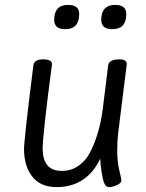

<svg xmlns="http://www.w3.org/2000/svg" viewBox="-20 -749 594 783"><path d="M462 -207Q458 -175 458 -133Q458 -91 466.5 -55Q475 -19 475 -14Q475 -2 456.5 6Q438 14 426 14Q414 14 408.5 5Q403 -4 399.5 -20Q396 -36 394 -49Q389 -82 389 -102Q333 14 211 14Q145 14 111.5 -29Q78 -72 78 -141Q78 -178 116 -482Q119 -507 155.5 -507Q192 -507 192 -487Q154 -198 154 -143Q154 -52 232 -52Q272 -52 303 -75Q334 -98 352 -137Q387 -210 399 -304L421 -482Q424 -507 468 -507Q497 -507 497 -487ZM303 -692Q303 -630 246 -630Q201 -630 201 -668Q201 -729 258 -729Q303 -729 303 -692ZM495 -692Q495 -630 438 -630Q393 -630 393 -668Q393 -729 450 -729Q495 -729 495 -692Z"/></svg>

Font: Kite One
Style: Regular
Weight: 400
Designer: Eduardo Rodriguez Tunni
Foundry: Eduardo Rodriguez Tunni
Version: Version 1.001